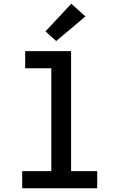

<svg xmlns="http://www.w3.org/2000/svg" viewBox="-20 -1009 640 1029"><path d="M99 0V-92H255V-643H115V-735H361V-92H501V0ZM281 -789 224 -841 362 -989 438 -921Z"/></svg>

Font: Iosevka Curly Slab SmBdEx
Style: Regular
Weight: 600
Width: 7
Monospace: yes
Designer: Belleve Invis
Foundry: Belleve Invis
Version: Version 11.1.0; ttfautohint (v1.8.3)